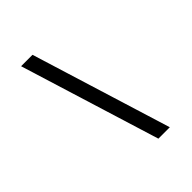

<svg xmlns="http://www.w3.org/2000/svg" viewBox="-230 -851 1059 1059"><g transform="rotate(-45 300.0 -321.0)"><path d="M377 88 124 -730H213L466 88Z"/></g></svg>

Font: Google Sans Code
Style: Italic
Weight: 400
Italic angle: -10°
Monospace: yes
Designer: Google Sans Code Authors
Foundry: Google LLC
Version: Version 6.000